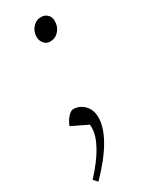

<svg xmlns="http://www.w3.org/2000/svg" viewBox="-177 -502 583 741"><g transform="rotate(-30 114.0 -131.5)"><path d="M9.8 182.1Q107.9 75.7 107.9 4.9Q107.9 -2.9 106.9 -7.8L36.1 -42Q43 -61 56.2 -76.4Q69.3 -91.8 81.1 -91.8Q108.9 -91.8 129.4 -70.8Q149.9 -49.8 149.9 -16.1Q149.9 71.8 25.9 199.2ZM98.1 -402.8Q98.1 -426.8 113.3 -444.3Q128.4 -461.9 150.9 -461.9Q167 -461.9 178.5 -451.4Q189.9 -440.9 189.9 -421.9Q189.9 -397 174.3 -379.4Q158.7 -361.8 134.8 -361.8Q119.1 -361.8 108.6 -374.5Q98.1 -387.2 98.1 -402.8Z"/></g></svg>

Font: Dihjauti
Style: Italic
Weight: 400
Italic angle: -9°
Designer: T. Christopher White
Version: Version 3.0.0